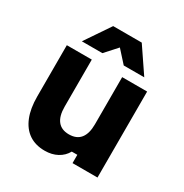

<svg xmlns="http://www.w3.org/2000/svg" viewBox="-199 -1023 1148 1199"><g transform="rotate(30 375.0 -424.0)"><path d="M660 -620V0H480V-60H440Q419 -22 380 -1Q341 20 290 20Q223 20 176.5 -11.5Q130 -43 105.5 -103.5Q81 -164 81 -250V-620H261V-280Q261 -213 288.5 -178.5Q316 -144 370 -144Q425 -144 452.5 -178.5Q480 -213 480 -280V-620ZM150 -688 272 -868H478L600 -688H452L321 -833H429L298 -688Z"/></g></svg>

Font: Martian Mono SemiExpanded ExtraBold
Style: Regular
Weight: 800
Width: 6
Designer: Roman Shamin
Foundry: Evil Martians
Version: Version 1.000